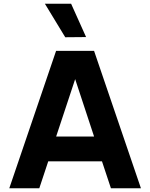

<svg xmlns="http://www.w3.org/2000/svg" viewBox="-20 -1014 809 1034"><path d="M191.6 0H30L282 -740H486.6L739 0H577.4L529.2 -145.2H239.8ZM384.8 -587.8 282.4 -278.8H486.6ZM443.6 -814.4 331.4 -813.4 221.8 -993.8H363Z"/></svg>

Font: Be Vietnam Pro Variable Thin
Style: Regular
Weight: 100
Designer: Lam Bao, Tony Le, Vietanh Nguyen
Foundry: Yellow Type Foundry
Version: Version 1.002